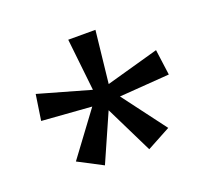

<svg xmlns="http://www.w3.org/2000/svg" viewBox="-86 -866 724 664"><g transform="rotate(-20 275.5 -534.0)"><path d="M324.2 -759.8H224.1L245.1 -567.9L54.2 -622.1L40 -527.8L223.1 -514.2L105 -355L194.8 -308.1L272 -482.9L357.9 -308.1L444.8 -355L325.2 -514.2L509.8 -527.8L497.1 -622.1L303.2 -567.9Z"/></g></svg>

Font: Droid Sans Arabic
Style: Regular
Weight: 400
Foundry: Ascender Corporation
Version: Version 1.00